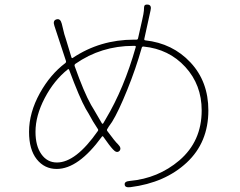

<svg xmlns="http://www.w3.org/2000/svg" viewBox="-20 -784 1040 833"><path d="M546 28Q522 31 521 17Q519 3 543 1Q666 -10 758 -88Q855 -171 855 -305Q855 -416 784 -493.5Q713 -571 603 -582Q597 -583 595 -577Q569 -485 532 -394Q494 -300 466 -255Q459 -245 452 -235L446 -225Q442 -220 446 -215Q479 -170 492 -158Q509 -141 498 -129Q486 -118 470 -136Q455 -152 428 -191Q425 -195 422 -191Q320 -51 226 -51Q173 -51 139.5 -93Q106 -135 106 -212Q106 -295 153 -380Q198 -461 263 -510Q268 -514 266 -520L216 -672Q208 -695 225 -700Q242 -705 248 -681L259 -636Q262 -625 266 -614L290 -535Q292 -530 296 -533Q414 -612 562 -612H572Q578 -612 579 -618L597 -698Q600 -710 602 -722Q605 -738 605 -752Q605 -766 622 -764Q639 -762 633 -738L606 -615Q605 -610 610 -609Q729 -596 806.5 -513Q884 -430 884 -305Q884 -166 790 -78.5Q696 9 546 28ZM227 -79Q309 -79 404 -215Q408 -220 404 -225Q383 -256 364 -292Q358 -302 352 -312Q325 -360 280 -481Q278 -486 274 -483Q214 -435 174 -358.5Q134 -282 134 -212Q134 -151 159.5 -115Q185 -79 227 -79ZM422 -249Q425 -245 428 -249L439 -268Q518 -400 569 -580Q570 -585 565 -585H558Q419 -585 307 -507Q302 -503 304 -497Q344 -384 375 -329Q381 -319 387 -309Z"/></svg>

Font: Resource Han Rounded JP ExtraLight
Style: Regular
Weight: 250
Designer: Cyano Hao (round all glyphs); Ryoko NISHIZUKA 西塚涼子 (kana, bopomofo & ideographs); Paul D. Hunt (Latin, Greek & Cyrillic)
Foundry: Cyano Hao
Version: 0.990